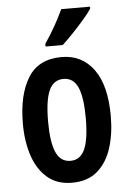

<svg xmlns="http://www.w3.org/2000/svg" viewBox="-55 -807 578 857"><g transform="rotate(-5 234.5 -378.0)"><path d="M431 -272Q431 -193 411 -129.5Q391 -66 347.5 -28Q304 10 233 10Q166 10 122.5 -27.5Q79 -65 58 -128.5Q37 -192 37 -272Q37 -400 84 -476.5Q131 -553 235 -553Q326 -553 378.5 -481Q431 -409 431 -272ZM150 -271Q150 -179 170 -133.5Q190 -88 235 -88Q279 -88 299 -133Q319 -178 319 -272Q319 -366 299 -410.5Q279 -455 235 -455Q190 -455 170 -410.5Q150 -366 150 -271ZM381 -757Q368 -737 344 -709.5Q320 -682 293.5 -654Q267 -626 245 -606H168V-618Q195 -658 216 -695.5Q237 -733 252 -766H381Z"/></g></svg>

Font: Noto Sans Malayalam ExtraCondensed SemiBold
Style: Regular
Weight: 600
Width: 2
Designer: Jelle Bosma - Monotype Design Team
Foundry: Monotype Imaging Inc.
Version: Version 2.104; ttfautohint (v1.8.4.7-5d5b)